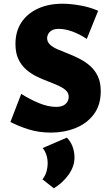

<svg xmlns="http://www.w3.org/2000/svg" viewBox="-20 -695 594 1031"><path d="M349 -175Q349 -196 333.5 -210Q318 -224 292.5 -235.5Q267 -247 236.5 -258.5Q206 -270 175.5 -285Q145 -300 119.5 -322.5Q94 -345 78.5 -378Q63 -411 63 -459Q63 -526 94.5 -574Q126 -622 183 -648.5Q240 -675 316 -675Q359 -675 412 -665.5Q465 -656 507 -637L446 -486Q407 -512 368 -526Q329 -540 296 -540Q273 -540 259.5 -532.5Q246 -525 239.5 -513.5Q233 -502 233 -490Q233 -470 248.5 -455.5Q264 -441 289.5 -430Q315 -419 346 -407Q377 -395 408 -379Q439 -363 464.5 -340.5Q490 -318 505.5 -285Q521 -252 521 -205Q521 -131 484 -81.5Q447 -32 386 -7.5Q325 17 254 17Q188 17 133 -0.5Q78 -18 36 -40L94 -191Q141 -161 190 -141Q239 -121 282 -121Q315 -121 332 -136.5Q349 -152 349 -175ZM269 316 208 268Q224 248 230 225Q236 202 236 183Q236 156 228 134Q220 112 209 100L339 44Q359 64 369.5 92Q380 120 380 151Q380 199 348 243.5Q316 288 269 316Z"/></svg>

Font: Ysabeau Infant Black
Style: Regular
Weight: 900
Designer: Christian Thalmann (Catharsis Fonts)
Version: Version 2.001;gftools[0.9.30]; featfreeze: ss01,ss02,lnum